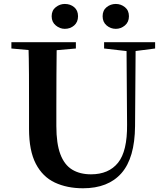

<svg xmlns="http://www.w3.org/2000/svg" viewBox="-20 -960 858 998"><path d="M316.7 -810.1Q291.4 -810.1 270 -827.7Q248.5 -845.3 248.5 -875.5Q248.5 -906 270 -922.8Q291.4 -939.5 316.7 -939.5Q345.5 -939.5 365.5 -922.8Q385.6 -906 385.6 -875.5Q385.6 -845.3 365.5 -827.7Q345.5 -810.1 316.7 -810.1ZM582 -810.1Q555 -810.1 534.2 -827.7Q513.4 -845.3 513.4 -875.5Q513.4 -906 534.2 -922.8Q555 -939.5 582 -939.5Q608.3 -939.5 629.3 -922.8Q650.2 -906 650.2 -875.5Q650.2 -845.3 629.3 -827.7Q608.3 -810.1 582 -810.1ZM411.6 18.6Q328.6 18.6 265.1 -11.1Q201.7 -40.8 166.3 -108.6Q130.9 -176.3 130.9 -290V-400.9Q130.9 -485.1 130.6 -570.6Q130.2 -656.1 127.5 -740.5H274.9Q273.9 -656.3 273.4 -571.6Q272.9 -486.9 272.9 -400.9V-305Q272.9 -213.4 293.8 -158.2Q314.7 -102.9 355.1 -78.4Q395.4 -53.9 453 -53.9Q545.1 -53.9 593.5 -114Q641.9 -174.1 640.5 -312.5L637.5 -740.5H685.2L682 -304.3Q680.6 -138.8 611.5 -60.1Q542.4 18.6 411.6 18.6ZM39.2 -707.9V-740.5H374.4V-707.9L218.8 -694.2H191.8ZM521.1 -707.9V-740.5H786.3V-707.9L674.7 -693.5H646.5Z"/></svg>

Font: Noto Serif JP
Style: Regular
Weight: 200
Designer: Ryoko NISHIZUKA 西塚涼子 (kana & ideographs); Frank Grießhammer (Latin, Greek & Cyrillic); Wenlong ZHANG 张文龙 (bopomofo); San
Foundry: Adobe
Version: Version 2.001;hotconv 1.1.0;makeotfexe 2.6.0